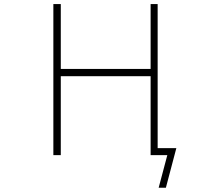

<svg xmlns="http://www.w3.org/2000/svg" viewBox="-20 -752 1040 933"><path d="M711.9 -732.4H746.1V-32.2H836.9L786.1 160.2H751L793 2H738.3H729.5H711.9V-381.8H275.4V2H239.3V-732.4H275.4V-417H711.9Z"/></svg>

Font: Gen Shin Gothic Monospace ExtraLight
Style: Regular
Weight: 200
Designer: [Source Han Sans]
Ryoko NISHIZUKA  (kana & ideographs); Paul D. Hunt (Latin, Greek & Cyrillic); Wenlong ZHANG  (bopomofo
Version: Version 1.002.20150607